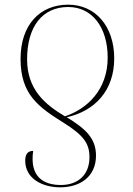

<svg xmlns="http://www.w3.org/2000/svg" viewBox="-20 -566 571 822"><path d="M272 -546C150 -546 68 -459 68 -314C68 -162 144 -108 253 -40C339 14 363 49 363 107C363 186 310 226 241 226C168 226 106 193 122 80C96 80 88 98 88 122C88 198 160 236 238 236C321 236 391 192 391 100C391 26 346 -15 266 -64C386 -91 469 -178 469 -316C469 -454 388 -546 272 -546ZM272 -536C373 -536 441 -451 441 -319C441 -181 352 -99 258 -68C174 -118 96 -182 96 -312C96 -453 162 -536 272 -536Z"/></svg>

Font: Noto Serif Display Thin
Style: Regular
Weight: 100
Designer: Monotype Design Team
Foundry: Monotype Imaging Inc.
Version: Version 2.009